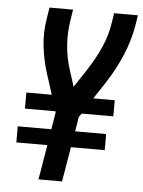

<svg xmlns="http://www.w3.org/2000/svg" viewBox="-53 -777 610 820"><g transform="rotate(5 252.5 -367.5)"><path d="M143 0 168 -149H35V-218H179L191 -291L190 -296H59V-365H168L140 -452Q122 -508 115 -568.5Q108 -629 119 -691L126 -735H227L220 -691Q211 -636 215 -582Q219 -528 235 -479L258 -407L312 -489Q343 -537 365.5 -587.5Q388 -638 396 -691L403 -735H505L498 -691Q487 -626 460.5 -563Q434 -500 396 -441L346 -365H438V-296H302L291 -280L281 -218H414V-149H269L244 0Z"/></g></svg>

Font: Iosevka Curly Semibold Oblique
Style: Regular
Weight: 600
Italic angle: -9°
Monospace: yes
Designer: Belleve Invis
Foundry: Belleve Invis
Version: Version 11.1.0; ttfautohint (v1.8.3)